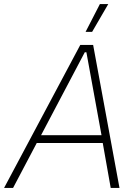

<svg xmlns="http://www.w3.org/2000/svg" viewBox="-54 -920 662 940"><path d="M-34 0H10L126 -220H449L488 0H531L402 -700H339ZM476 -900H435L365 -764H397ZM147 -258 361 -664H369L443 -258Z"/></svg>

Font: Fixel Text 20240404 ExtraLight
Style: Italic
Weight: 200
Width: 4
Italic angle: -10°
Designer: AlfaBravo + MacPaw
Foundry: Kyrylo Tkachov, Marchela Mozhyna, Serhii Makarenko, Maria Weinstein, Zakhar Kryvoshyya
Version: Version 1.211;Glyphs 3.2 (3225)